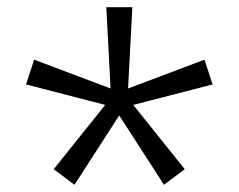

<svg xmlns="http://www.w3.org/2000/svg" viewBox="-20 -785 660 531"><path d="M287.5 -507 274 -765H346L332.5 -507ZM303 -528.5 545.5 -620 568 -551.5 316.5 -486.5ZM328 -520.5 491 -317 433.5 -274 291.5 -494ZM328 -494 186 -274 128.5 -317 291.5 -520.5ZM303.5 -486.5 52 -551.5 74.5 -620 317 -528.5Z"/></svg>

Font: Monaspace Neon Var
Style: Regular
Weight: 400
Designer: Riley Cran and the Lettermatic Team
Version: Version 1.000 (Monaspace Neon Var)